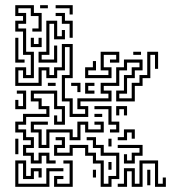

<svg xmlns="http://www.w3.org/2000/svg" viewBox="-20 -716 683 742"><path d="M249 -264V-324H219V-426H249V-534H231V-444H201V-414H159V-444H141V-384H39V-456H81V-426H99V-504H69V-594H39V-636H69V-654H39V-696H111V-666H141V-594H105V-606H129V-654H99V-684H51V-666H81V-624H51V-606H81V-516H111V-414H69V-444H51V-396H129V-456H171V-426H189V-456H219V-546H261V-414H231V-336H261V-276H309V-294H279V-336H399V-354H369V-396H429V-456H459V-486H531V-444H501V-414H471V-354H441V-336H489V-396H519V-426H549V-516H591V-450H579V-504H561V-414H531V-384H501V-324H429V-366H459V-426H489V-456H519V-474H471V-444H441V-384H381V-366H411V-324H291V-306H321V-264ZM135 -684V-696H165V-684ZM249 -660V-684H195V-696H261V-660ZM249 -570V-624H219V-654H195V-666H231V-636H261V-570ZM129 -474V-516H159V-636H201V-576H219V-600H231V-564H189V-624H171V-504H141V-486H189V-540H201V-474ZM39 -474V-570H51V-486H75V-474ZM99 -534V-570H111V-546H129V-570H141V-534ZM309 -414V-456H339V-480H351V-444H321V-426H399V-444H369V-516H441V-474H405V-486H429V-504H381V-456H411V-414ZM495 -504V-516H525V-504ZM165 -384V-396H195V-384ZM279 -360V-384H255V-396H291V-360ZM309 -354V-396H345V-384H321V-366H345V-354ZM39 -294V-330H51V-306H69V-354H45V-366H81V-294ZM99 -84V-114H69V-156H99V-174H69V-204H39V-246H69V-276H159V-294H129V-324H99V-366H201V-306H231V-234H189V-270H201V-246H219V-294H189V-354H111V-336H141V-306H171V-264H81V-234H51V-216H81V-186H111V-144H81V-126H111V-96H129V-126H171V-96H195V-84H159V-114H141V-84ZM405 -204V-216H429V-234H399V-294H345V-306H411V-246H441V-204ZM429 -270V-306H471V-270H459V-294H441V-270ZM345 -264V-276H375V-264ZM129 -144V-204H99V-246H165V-234H111V-216H141V-156H159V-216H261V-186H279V-246H321V-216H369V-234H345V-246H381V-204H309V-234H291V-174H249V-204H171V-144ZM435 -174V-186H459V-216H501V-180H489V-204H471V-174ZM369 6V-84H339V-114H309V-144H261V-114H189V-156H219V-174H195V-186H231V-144H201V-126H249V-156H321V-126H351V-96H381V-6H399V-36H429V-114H369V-144H339V-174H315V-186H351V-156H381V-126H441V-24H411V6ZM39 -120V-180H51V-120ZM399 -150V-180H411V-150ZM459 -84V-120H471V-96H489V-126H519V-144H435V-156H531V-114H501V-84ZM39 6V-96H81V-36H99V-66H141V-30H129V-54H111V-24H69V-84H51V-6H159V-66H225V-54H171V6ZM189 6V-36H225V-24H201V-6H249V-84H225V-96H261V6ZM435 6V-6H459V-66H501V-6H519V-96H591V-6H609V-30H621V6H579V-84H531V6H489V-54H471V6ZM399 -60V-90H411V-60ZM339 -30V-60H351V-30ZM549 0V-60H561V0Z"/></svg>

Font: Rubik Maze
Style: Regular
Weight: 400
Designer: Hubert and Fischer, NaN
Foundry: Hubert and Fischer, NaN
Version: Version 2.200